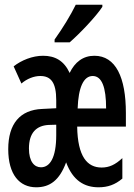

<svg xmlns="http://www.w3.org/2000/svg" viewBox="-20 -786 570 816"><path d="M212 -618V-606H276C319 -643 389 -717 415 -757V-766H302C280 -721 247 -667 212 -618ZM134 10C192 10 233 -20 261 -96C290 -18 339 10 399 10C438 10 469 -1 500 -27V-114C470 -86 444 -74 412 -74C351 -74 310 -120 308 -248H515V-306C515 -457 472 -549 381 -549C333 -549 298 -522 276 -476C252 -528 214 -549 163 -549C118 -549 71 -530 38 -504L71 -431C94 -451 124 -463 151 -463C196 -463 219 -436 219 -360V-326L159 -323C65 -319 15 -260 15 -152C15 -44 63 10 134 10ZM431 -325H310C313 -414 335 -463 374 -463C413 -463 431 -415 431 -325ZM154 -75C126 -75 103 -99 103 -155C103 -222 135 -252 186 -255L219 -256V-212C219 -115 192 -75 154 -75Z"/></svg>

Font: Noto Sans Mono Condensed Medium
Style: Regular
Weight: 500
Width: 3
Designer: Monotype Design Team
Foundry: Monotype Imaging Inc.
Version: Version 2.014